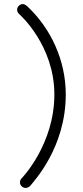

<svg xmlns="http://www.w3.org/2000/svg" viewBox="-20 -815 409 943"><path d="M74 -746C78 -743 247 -592 247 -351C247 -107 90 57 87 60C81 66 78 73 78 81C78 96 92 108 105 108C117 108 125 102 130 96C147 74 303 -91 303 -351C303 -522 227 -678 115 -783C105 -792 98 -795 92 -795C77 -795 64 -782 64 -767C64 -759 68 -752 74 -746Z"/></svg>

Font: Comic Neue
Style: Normal
Weight: 400
Designer: Craig Rozynski
Foundry: Craig Rozynski
Version: Version 2.003